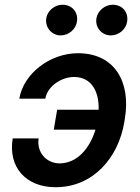

<svg xmlns="http://www.w3.org/2000/svg" viewBox="-20 -777 588 807"><path d="M291.2 -453.5C367.9 -453.1 397 -387.8 394.5 -315.7H220.2L206 -231.9H381C360.1 -160.5 308.9 -90.9 230.5 -90.2C171.9 -90.9 133.5 -139.6 142.4 -195.3H33.4C13.5 -74.6 88.4 9.9 213.8 9.9C371.4 9.9 477.3 -113.6 502.5 -263.5L505 -279.8C529.8 -429.7 464.5 -553.3 307.5 -553.3C191.1 -553.3 78.8 -468.4 61.1 -362.2H170.5C179 -414.1 236.9 -453.1 291.2 -453.5ZM174.4 -700.3C168.7 -661.9 197.1 -628.2 235.1 -628.2C269.2 -628.2 298.7 -654.5 303.3 -685.4C310 -725.5 283.4 -757.1 242.5 -757.1C210.9 -757.1 179.7 -733 174.4 -700.3ZM385.3 -700.3C378.9 -660.9 408 -628.2 446 -628.2C480.1 -628.2 509.6 -654.5 514.2 -685.4C521 -725.5 494.3 -757.1 453.5 -757.1C421.9 -757.1 391 -733 385.3 -700.3Z"/></svg>

Font: Magic Ui Pro Semi Bold
Style: Italic
Weight: 600
Italic angle: -9.39999°
Designer: Stefan Endress, Andreas Faust
Version: Version 1.000;FEAKit 1.0